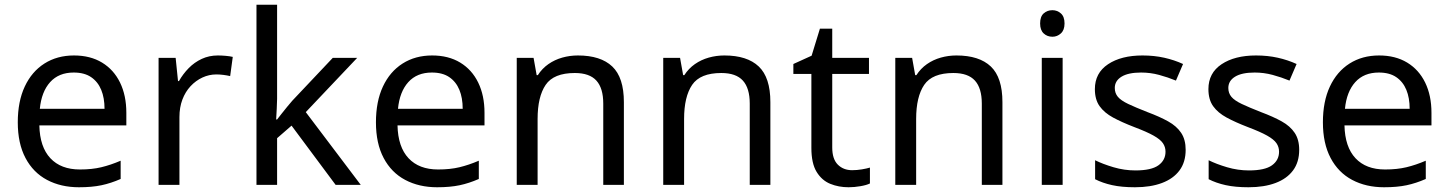

<svg xmlns="http://www.w3.org/2000/svg" viewBox="-20 -780 6110 810"><path d="M292 -546Q361 -546 410.5 -516Q460 -486 486.5 -431.5Q513 -377 513 -304V-251H146Q148 -160 192.5 -112.5Q237 -65 317 -65Q368 -65 407.5 -74.5Q447 -84 489 -102V-25Q448 -7 408 1.5Q368 10 313 10Q237 10 178.5 -21Q120 -52 87.5 -113.5Q55 -175 55 -264Q55 -352 84.5 -415Q114 -478 167.5 -512Q221 -546 292 -546ZM291 -474Q228 -474 191.5 -433.5Q155 -393 148 -321H421Q421 -367 407 -401Q393 -435 364.5 -454.5Q336 -474 291 -474Z M899 -546Q914 -546 931.5 -544.5Q949 -543 962 -540L951 -459Q938 -462 922.5 -464Q907 -466 893 -466Q862 -466 834 -453Q806 -440 784 -416.5Q762 -393 749.5 -360Q737 -327 737 -286V0H649V-536H721L731 -438H735Q752 -468 776 -492.5Q800 -517 831 -531.5Q862 -546 899 -546Z M1149 -363Q1149 -347 1147.5 -321Q1146 -295 1145 -276H1149Q1155 -284 1167 -299Q1179 -314 1191.5 -329.5Q1204 -345 1213 -355L1384 -536H1487L1270 -307L1502 0H1396L1210 -250L1149 -197V0H1062V-760H1149Z M1803 -546Q1872 -546 1921.5 -516Q1971 -486 1997.5 -431.5Q2024 -377 2024 -304V-251H1657Q1659 -160 1703.5 -112.5Q1748 -65 1828 -65Q1879 -65 1918.5 -74.5Q1958 -84 2000 -102V-25Q1959 -7 1919 1.5Q1879 10 1824 10Q1748 10 1689.5 -21Q1631 -52 1598.5 -113.5Q1566 -175 1566 -264Q1566 -352 1595.5 -415Q1625 -478 1678.5 -512Q1732 -546 1803 -546ZM1802 -474Q1739 -474 1702.5 -433.5Q1666 -393 1659 -321H1932Q1932 -367 1918 -401Q1904 -435 1875.5 -454.5Q1847 -474 1802 -474Z M2418 -546Q2514 -546 2563 -499.5Q2612 -453 2612 -349V0H2525V-343Q2525 -408 2496 -440Q2467 -472 2405 -472Q2316 -472 2282 -422Q2248 -372 2248 -278V0H2160V-536H2231L2244 -463H2249Q2267 -491 2293.5 -509.5Q2320 -528 2352 -537Q2384 -546 2418 -546Z M3036 -546Q3132 -546 3181 -499.5Q3230 -453 3230 -349V0H3143V-343Q3143 -408 3114 -440Q3085 -472 3023 -472Q2934 -472 2900 -422Q2866 -372 2866 -278V0H2778V-536H2849L2862 -463H2867Q2885 -491 2911.5 -509.5Q2938 -528 2970 -537Q3002 -546 3036 -546Z M3575 -62Q3595 -62 3616 -65.5Q3637 -69 3650 -73V-6Q3636 1 3610 5.5Q3584 10 3560 10Q3518 10 3482.5 -4.5Q3447 -19 3425 -55Q3403 -91 3403 -156V-468H3327V-510L3404 -545L3439 -659H3491V-536H3646V-468H3491V-158Q3491 -109 3514.5 -85.5Q3538 -62 3575 -62Z M4015 -546Q4111 -546 4160 -499.5Q4209 -453 4209 -349V0H4122V-343Q4122 -408 4093 -440Q4064 -472 4002 -472Q3913 -472 3879 -422Q3845 -372 3845 -278V0H3757V-536H3828L3841 -463H3846Q3864 -491 3890.5 -509.5Q3917 -528 3949 -537Q3981 -546 4015 -546Z M4463 -536V0H4375V-536ZM4420 -737Q4440 -737 4455.5 -723.5Q4471 -710 4471 -681Q4471 -653 4455.5 -639Q4440 -625 4420 -625Q4398 -625 4383 -639Q4368 -653 4368 -681Q4368 -710 4383 -723.5Q4398 -737 4420 -737Z M4982 -148Q4982 -96 4956 -61Q4930 -26 4882 -8Q4834 10 4768 10Q4712 10 4671.5 1Q4631 -8 4600 -24V-104Q4632 -88 4677.5 -74.5Q4723 -61 4770 -61Q4837 -61 4867 -82.5Q4897 -104 4897 -140Q4897 -160 4886 -176Q4875 -192 4846.5 -208Q4818 -224 4765 -244Q4713 -264 4676 -284Q4639 -304 4619 -332Q4599 -360 4599 -404Q4599 -472 4654.5 -509Q4710 -546 4800 -546Q4849 -546 4891.5 -536.5Q4934 -527 4971 -510L4941 -440Q4907 -454 4870 -464Q4833 -474 4794 -474Q4740 -474 4711.5 -456.5Q4683 -439 4683 -409Q4683 -387 4696 -371.5Q4709 -356 4739.5 -341.5Q4770 -327 4821 -307Q4872 -288 4908 -268Q4944 -248 4963 -219.5Q4982 -191 4982 -148Z M5461 -148Q5461 -96 5435 -61Q5409 -26 5361 -8Q5313 10 5247 10Q5191 10 5150.5 1Q5110 -8 5079 -24V-104Q5111 -88 5156.5 -74.5Q5202 -61 5249 -61Q5316 -61 5346 -82.5Q5376 -104 5376 -140Q5376 -160 5365 -176Q5354 -192 5325.5 -208Q5297 -224 5244 -244Q5192 -264 5155 -284Q5118 -304 5098 -332Q5078 -360 5078 -404Q5078 -472 5133.5 -509Q5189 -546 5279 -546Q5328 -546 5370.5 -536.5Q5413 -527 5450 -510L5420 -440Q5386 -454 5349 -464Q5312 -474 5273 -474Q5219 -474 5190.5 -456.5Q5162 -439 5162 -409Q5162 -387 5175 -371.5Q5188 -356 5218.5 -341.5Q5249 -327 5300 -307Q5351 -288 5387 -268Q5423 -248 5442 -219.5Q5461 -191 5461 -148Z M5798 -546Q5867 -546 5916.5 -516Q5966 -486 5992.5 -431.5Q6019 -377 6019 -304V-251H5652Q5654 -160 5698.5 -112.5Q5743 -65 5823 -65Q5874 -65 5913.5 -74.5Q5953 -84 5995 -102V-25Q5954 -7 5914 1.5Q5874 10 5819 10Q5743 10 5684.5 -21Q5626 -52 5593.5 -113.5Q5561 -175 5561 -264Q5561 -352 5590.5 -415Q5620 -478 5673.5 -512Q5727 -546 5798 -546ZM5797 -474Q5734 -474 5697.5 -433.5Q5661 -393 5654 -321H5927Q5927 -367 5913 -401Q5899 -435 5870.5 -454.5Q5842 -474 5797 -474Z"/></svg>

Font: lguzrati25
Style: Book
Weight: 400
Designer: Jelle Bosma - Monotype Design Team, Universal Thirst
Foundry: Monotype Imaging Inc.
Version: Version 2.106